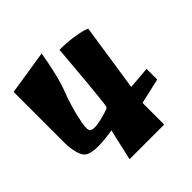

<svg xmlns="http://www.w3.org/2000/svg" viewBox="-189 -843 997 997"><g transform="rotate(-45 309.5 -344.5)"><path d="M22 -662.1 266.1 -700.2Q240.2 -548.8 210.9 -476.1Q197.8 -442.9 183.1 -394Q168.5 -345.2 159.7 -296.4Q150.9 -247.6 164.1 -239.3Q189 -221.7 300.8 -258.8Q303.2 -259.8 305.4 -263.2Q307.6 -266.6 308.8 -272.5Q310.1 -278.3 310.8 -283Q311.5 -287.6 312.3 -294.4Q313 -301.3 313 -302.7Q317.9 -341.8 325.9 -428Q334 -514.2 339.4 -581.1L344.7 -647.9Q396.5 -648.4 442.4 -641.6Q488.3 -634.8 508.3 -627.9L528.3 -620.6L472.2 -248.5L594.7 -258.3V-180.2L455.1 -148.4V10.7H200.7L239.7 -161.6Q81.1 -135.3 49.3 -175.3Q36.6 -190.9 29.8 -220.2Q22.9 -249.5 22.5 -271L22 -292.5Z"/></g></svg>

Font: Some Time Later
Style: Regular
Weight: 400
Version: Version 003.300